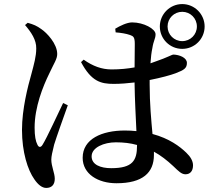

<svg xmlns="http://www.w3.org/2000/svg" viewBox="-20 -864 1040 943"><path d="M765 -734C765 -673 814 -624 875 -624C936 -624 985 -673 985 -734C985 -794 936 -844 875 -844C814 -844 765 -794 765 -734ZM803 -734C803 -774 835 -806 875 -806C915 -806 947 -774 947 -734C947 -694 915 -662 875 -662C835 -662 803 -694 803 -734ZM103 -741C133 -706 159 -668 158 -626C158 -587 147 -549 134 -500C117 -440 88 -329 88 -226C88 -117 116 -29 149 17C166 42 186 59 207 59C234 59 249 43 249 14C249 -14 232 -47 232 -80C232 -96 237 -117 246 -154C257 -190 294 -294 313 -347L290 -358C265 -307 211 -188 189 -153C180 -138 170 -140 164 -153C155 -170 150 -196 150 -237C150 -338 191 -440 222 -503C246 -555 261 -574 261 -599C261 -649 210 -703 183 -721C161 -737 145 -744 116 -752ZM653 -152V-149C653 -75 631 -38 526 -38C474 -38 430 -55 430 -96C430 -140 491 -165 549 -165C587 -165 621 -161 653 -152ZM548 -705C574 -703 599 -699 619 -692C635 -686 642 -682 642 -648L641 -533C608 -527 570 -523 528 -523C480 -523 436 -539 391 -571L378 -559C429 -463 476 -452 539 -452C572 -452 607 -455 641 -459V-451C642 -376 647 -286 650 -220C632 -222 613 -223 593 -223C481 -223 386 -182 386 -89C386 -9 462 36 552 36C681 36 736 -16 736 -103V-119C769 -101 800 -77 831 -48C858 -22 872 -8 891 -8C914 -8 928 -24 928 -52C928 -73 916 -94 895 -114C863 -145 811 -184 729 -206C723 -272 715 -355 715 -449V-471C771 -482 818 -495 842 -504C883 -520 898 -528 898 -555C898 -581 861 -595 832 -596C824 -596 803 -582 744 -562L719 -553C721 -583 724 -608 728 -626C734 -666 744 -673 744 -696C744 -722 686 -754 629 -754C604 -754 569 -737 546 -723Z"/></svg>

Font: Noto Serif SC SemiBold
Style: Regular
Weight: 600
Designer: Ryoko NISHIZUKA 西塚涼子 (kana & ideographs); Frank Grießhammer (Latin, Greek & Cyrillic); Wenlong ZHANG 张文龙 (bopomofo); San
Foundry: Adobe
Version: Version 2.001;hotconv 1.1.0;makeotfexe 2.6.0